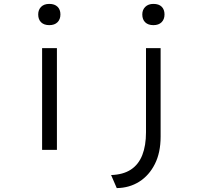

<svg xmlns="http://www.w3.org/2000/svg" viewBox="-20 -769 1032 985"><path d="M196 0V-522H272V0ZM233 -640Q206 -640 191 -654.5Q176 -669 176 -695Q176 -719 191 -734Q206 -749 233 -749Q260 -749 275 -734.5Q290 -720 290 -695Q290 -670 275 -655Q260 -640 233 -640ZM579 196 550 129Q612 127 651.5 101Q691 75 710 26.5Q729 -22 729 -90V-522H804V-68Q804 14 774.5 72.5Q745 131 694.5 163Q644 195 579 196ZM767 -640Q740 -640 725 -654.5Q710 -669 710 -695Q710 -719 725.5 -734Q741 -749 767 -749Q795 -749 809.5 -734.5Q824 -720 824 -695Q824 -670 809 -655Q794 -640 767 -640Z"/></svg>

Font: Lexend Tera Light
Style: Regular
Weight: 300
Designer: Bonnie Shaver-Troup, Thomas Jockin
Foundry: Lexend
Version: Version 1.007